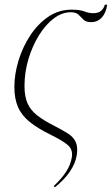

<svg xmlns="http://www.w3.org/2000/svg" viewBox="-20 -587 475 815"><path d="M41 -218Q41 -272 58.5 -329.5Q76 -387 108 -436Q140 -485 184.5 -515.5Q229 -546 284 -546Q319 -546 338 -538.5Q357 -531 376 -531Q398 -531 409.5 -541.5Q421 -552 425 -567H435Q430 -532 412 -512.5Q394 -493 367 -493Q345 -493 334.5 -503.5Q324 -514 313.5 -524.5Q303 -535 280 -535Q243 -535 208 -508.5Q173 -482 145 -436.5Q117 -391 100.5 -335.5Q84 -280 84 -222Q84 -178 96.5 -149Q109 -120 137.5 -97.5Q166 -75 214 -51Q247 -34 269.5 -19.5Q292 -5 301.5 16Q311 37 306 71Q294 143 213 208L208 203Q242 171 261 141.5Q280 112 285 80Q290 48 268 29Q246 10 197 -14Q140 -42 106 -69.5Q72 -97 56.5 -132.5Q41 -168 41 -218Z"/></svg>

Font: Noto Serif Display SemiCondensed ExtraLight
Style: Italic
Weight: 200
Width: 4
Italic angle: -12°
Designer: Monotype Design Team
Foundry: Monotype Imaging Inc.
Version: Version 2.009